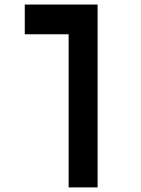

<svg xmlns="http://www.w3.org/2000/svg" viewBox="-20 -606 626 851"><path d="M412.6 224.6H284.2V-585.9H412.6ZM412.1 -585.9V-454.1H89.8V-585.9Z"/></svg>

Font: Cascadia Code
Style: Regular
Weight: 400
Monospace: yes
Designer: Aaron Bell
Foundry: Saja Typeworks
Version: Version 2106.017